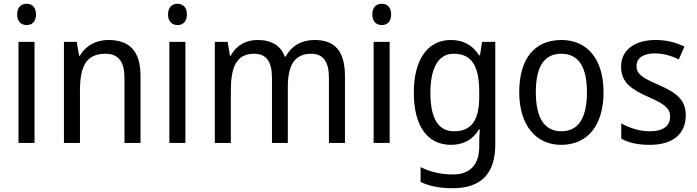

<svg xmlns="http://www.w3.org/2000/svg" viewBox="-20 -758 3697 1018"><path d="M122 -738C92 -738 71 -720 71 -681C71 -644 92 -625 122 -625C150 -625 171 -644 171 -681C171 -719 150 -738 122 -738ZM163 -536H78V0H163Z M554 -546C493 -546 435 -518 404 -463H399L387 -536H319V0H404V-278C404 -408 438 -473 539 -473C609 -473 640 -430 640 -345V0H725V-355C725 -487 667 -546 554 -546Z M922 -738C892 -738 871 -720 871 -681C871 -644 892 -625 922 -625C950 -625 971 -644 971 -681C971 -719 950 -738 922 -738ZM963 -536H878V0H963Z M1648 -546C1582 -546 1527 -518 1495 -458H1490C1469 -515 1421 -546 1346 -546C1286 -546 1233 -519 1204 -463H1199L1187 -536H1119V0H1204V-279C1204 -400 1232 -473 1327 -473C1391 -473 1422 -433 1422 -346V0H1506V-296C1506 -411 1541 -473 1630 -473C1693 -473 1724 -432 1724 -345V0H1809V-353C1809 -487 1756 -546 1648 -546Z M2005 -738C1975 -738 1954 -720 1954 -681C1954 -644 1975 -625 2005 -625C2033 -625 2054 -644 2054 -681C2054 -719 2033 -738 2005 -738ZM2046 -536H1961V0H2046Z M2371 -546C2248 -546 2174 -443 2174 -267C2174 -89 2247 10 2371 10C2437 10 2486 -17 2520 -72H2524C2522 -53 2521 -18 2521 0V19C2521 117 2470 167 2382 167C2318 167 2259 153 2210 128V207C2257 229 2312 240 2379 240C2535 240 2606 159 2606 8V-536H2536L2525 -465H2520C2484 -521 2434 -546 2371 -546ZM2385 -473C2479 -473 2521 -413 2521 -268V-246C2521 -119 2479 -62 2387 -62C2304 -62 2262 -130 2262 -266C2262 -399 2305 -473 2385 -473Z M3180 -269C3180 -448 3091 -546 2957 -546C2814 -546 2733 -446 2733 -269C2733 -95 2821 10 2955 10C3097 10 3180 -95 3180 -269ZM2821 -269C2821 -400 2862 -473 2956 -473C3050 -473 3092 -400 3092 -269C3092 -138 3050 -62 2957 -62C2863 -62 2821 -138 2821 -269Z M3616 -147C3616 -231 3563 -268 3474 -307C3385 -346 3355 -364 3355 -409C3355 -449 3390 -475 3452 -475C3497 -475 3540 -462 3579 -443L3609 -511C3564 -533 3514 -546 3456 -546C3347 -546 3273 -494 3273 -405C3273 -319 3329 -284 3420 -243C3508 -205 3533 -181 3533 -140C3533 -92 3499 -62 3425 -62C3369 -62 3311 -82 3274 -104V-23C3311 -2 3359 10 3425 10C3543 10 3616 -44 3616 -147Z"/></svg>

Font: Noto Sans Malayalam SemiCondensed
Style: Regular
Weight: 400
Width: 4
Designer: Jelle Bosma - Monotype Design Team
Foundry: Monotype Imaging Inc.
Version: Version 2.104